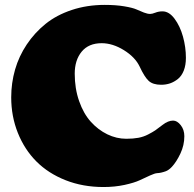

<svg xmlns="http://www.w3.org/2000/svg" viewBox="-20 -734 778 769"><path d="M394.5 15.1Q312 15.1 242.7 -12.2Q173.3 -39.6 125.7 -87.4Q78.1 -135.3 51.5 -201.7Q24.9 -268.1 24.9 -344.2Q24.9 -401.4 40.3 -455.1Q55.7 -508.8 87.2 -555.9Q118.7 -603 162.6 -638.4Q206.5 -673.8 267.6 -694.1Q328.6 -714.4 399.4 -714.4Q443.8 -714.4 477.5 -708.7Q511.2 -703.1 526.4 -696.3Q541.5 -689.5 556.2 -683.8Q570.8 -678.2 581.5 -678.2Q589.4 -678.2 602.3 -683.3Q615.2 -688.5 630.9 -688.5Q657.2 -688.5 679.2 -658.9Q701.2 -629.4 712.9 -587.2Q724.6 -544.9 724.6 -502.4Q724.6 -473.1 716.1 -451.4Q707.5 -429.7 692.6 -417.7Q677.7 -405.8 661.1 -400.1Q644.5 -394.5 625.5 -394.5Q592.3 -394.5 575.4 -410.2Q558.6 -425.8 539.1 -467.8Q521 -505.4 476.1 -533.2Q431.2 -561 387.2 -561Q335 -561 307.1 -527.1Q279.3 -493.2 279.3 -439Q279.3 -379.4 296.9 -329.1Q314.5 -278.8 343.8 -246.3Q373 -213.9 409.9 -196Q446.8 -178.2 485.8 -178.2Q513.2 -178.2 534.2 -182.1Q555.2 -186 573.5 -195.6Q591.8 -205.1 601.8 -211.9Q611.8 -218.8 631.3 -233.9Q653.3 -251 673.3 -251Q689.5 -251 703.9 -232.7Q718.3 -214.4 718.3 -188.5Q718.3 -152.3 702.6 -119.1Q687 -85.9 668.5 -65.9Q656.7 -53.2 644.5 -48.3Q624.5 -41 609.4 -40.5Q600.1 -40 580.8 -31.2Q561.5 -22.5 539.8 -12.2Q518.1 -2 478.8 6.6Q439.5 15.1 394.5 15.1Z"/></svg>

Font: Cooper* Black
Style: Regular
Weight: 900
Designer: Owen Earl
Foundry: indestructible type*
Version: Version 0.001